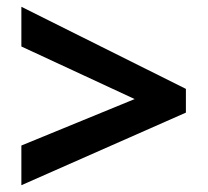

<svg xmlns="http://www.w3.org/2000/svg" viewBox="-20 -645 612 566"><path d="M43 -216 377 -353 43 -508V-625L528 -383V-313L43 -99Z"/></svg>

Font: Noto IKEA Latin
Style: Bold
Weight: 700
Designer: Monotype Design Team
Foundry: Monotype Imaging Inc.
Version: Version 1.0